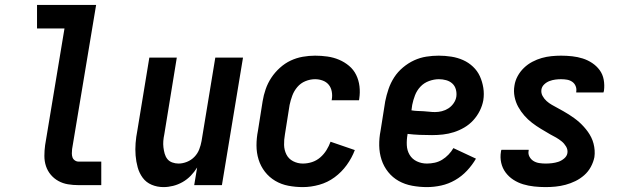

<svg xmlns="http://www.w3.org/2000/svg" viewBox="-20 -755 2540 783"><path d="M300 0Q278 0 257 -3.5Q236 -7 218 -17Q200 -27 187 -42.5Q174 -58 167.5 -77.5Q161 -97 161 -119Q161 -141 164 -163L243 -639H131V-735H372L274 -147Q273 -138 273 -129.5Q273 -121 275.5 -113.5Q278 -106 285 -101Q292 -96 300 -96H393V0Z M647 8Q621 8 598.5 -1.5Q576 -11 562 -30Q548 -49 541.5 -72.5Q535 -96 533 -121Q531 -146 533 -171.5Q535 -197 540 -222L589 -520H701L650 -207Q647 -193 646 -180Q645 -167 646.5 -154Q648 -141 651.5 -128.5Q655 -116 662.5 -106.5Q670 -97 682.5 -92.5Q695 -88 708 -88Q725 -88 742.5 -95Q760 -102 773 -115.5Q786 -129 792.5 -146Q799 -163 802 -180L858 -520H971L885 0H772L784 -72Q773 -54 758 -38.5Q743 -23 724.5 -12.5Q706 -2 686 3Q666 8 647 8Z M1215 8Q1185 8 1156 2.5Q1127 -3 1102.5 -17.5Q1078 -32 1060.5 -54.5Q1043 -77 1034.5 -104.5Q1026 -132 1026 -162Q1026 -192 1032 -222L1051 -342Q1055 -367 1063.5 -391.5Q1072 -416 1086.5 -438Q1101 -460 1121.5 -478.5Q1142 -497 1165.5 -508Q1189 -519 1214.5 -523.5Q1240 -528 1265 -528Q1290 -528 1315 -524.5Q1340 -521 1362.5 -511.5Q1385 -502 1403.5 -486.5Q1422 -471 1432.5 -449.5Q1443 -428 1446 -403Q1449 -378 1445 -352Q1445 -350 1444.5 -348.5Q1444 -347 1444 -346H1332Q1333 -347 1333 -347.5Q1333 -348 1333 -349Q1336 -365 1333 -381.5Q1330 -398 1320.5 -409.5Q1311 -421 1296 -426.5Q1281 -432 1265 -432Q1245 -432 1225.5 -424Q1206 -416 1192.5 -400Q1179 -384 1172 -365Q1165 -346 1161 -327L1142 -207Q1138 -185 1138.5 -164Q1139 -143 1148 -125Q1157 -107 1175.5 -97.5Q1194 -88 1215 -88Q1234 -88 1252.5 -94Q1271 -100 1286 -113Q1301 -126 1311.5 -143Q1322 -160 1328 -177L1427 -143Q1415 -111 1394 -82Q1373 -53 1344.5 -32Q1316 -11 1282 -1.5Q1248 8 1215 8Z M1721 8Q1691 8 1661 2.5Q1631 -3 1606 -17Q1581 -31 1563 -53.5Q1545 -76 1536 -103.5Q1527 -131 1526.5 -161.5Q1526 -192 1532 -222L1551 -342Q1556 -367 1564.5 -392Q1573 -417 1587.5 -439.5Q1602 -462 1623.5 -480Q1645 -498 1669 -509Q1693 -520 1718.5 -524Q1744 -528 1769 -528Q1795 -528 1820.5 -524Q1846 -520 1868.5 -510Q1891 -500 1909 -483Q1927 -466 1937 -444Q1947 -422 1951 -397Q1955 -372 1951 -346Q1947 -324 1936.5 -303Q1926 -282 1910 -264.5Q1894 -247 1873.5 -235Q1853 -223 1831 -216Q1809 -209 1786.5 -206.5Q1764 -204 1742 -204Q1717 -204 1692 -205Q1667 -206 1642 -209V-207Q1638 -185 1639 -163Q1640 -141 1650.5 -123.5Q1661 -106 1680 -97Q1699 -88 1721 -88Q1737 -88 1753 -91.5Q1769 -95 1783 -103.5Q1797 -112 1809 -124.5Q1821 -137 1829 -151L1921 -108Q1906 -82 1884.5 -59Q1863 -36 1836 -20.5Q1809 -5 1779.5 1.5Q1750 8 1721 8ZM1754 -298Q1768 -298 1782 -301.5Q1796 -305 1808.5 -313Q1821 -321 1830 -334Q1839 -347 1841 -361Q1843 -376 1839 -390.5Q1835 -405 1824.5 -414.5Q1814 -424 1799.5 -428Q1785 -432 1770 -432Q1750 -432 1729.5 -424.5Q1709 -417 1694.5 -401.5Q1680 -386 1672.5 -366.5Q1665 -347 1661 -327L1658 -305Q1670 -303 1682 -302.5Q1694 -302 1706 -301.5Q1718 -301 1730 -299.5Q1742 -298 1754 -298Z M2205 8Q2182 8 2158.5 5.5Q2135 3 2113.5 -3.5Q2092 -10 2073.5 -22Q2055 -34 2042 -51.5Q2029 -69 2024 -91Q2019 -113 2023 -137Q2023 -139 2023.5 -140.5Q2024 -142 2025 -144H2136Q2136 -143 2136 -142.5Q2136 -142 2136 -141Q2133 -128 2139 -116.5Q2145 -105 2155.5 -98.5Q2166 -92 2179 -90Q2192 -88 2205 -88Q2218 -88 2231 -89.5Q2244 -91 2256.5 -95Q2269 -99 2280.5 -108.5Q2292 -118 2294 -131Q2296 -145 2288.5 -157.5Q2281 -170 2270.5 -178.5Q2260 -187 2248 -194Q2236 -201 2224 -207Q2205 -218 2186 -229.5Q2167 -241 2150 -254Q2133 -267 2118.5 -283.5Q2104 -300 2093.5 -319Q2083 -338 2078.5 -360.5Q2074 -383 2078 -406Q2081 -426 2091 -444.5Q2101 -463 2116.5 -478Q2132 -493 2151 -503Q2170 -513 2189.5 -518.5Q2209 -524 2229 -526Q2249 -528 2268 -528Q2291 -528 2313.5 -525.5Q2336 -523 2356.5 -516.5Q2377 -510 2395 -498Q2413 -486 2425.5 -469Q2438 -452 2442 -430Q2446 -408 2443 -385Q2442 -383 2442 -381.5Q2442 -380 2441 -378H2330Q2330 -379 2330 -379.5Q2330 -380 2330 -381Q2332 -393 2327.5 -404Q2323 -415 2313.5 -421.5Q2304 -428 2292.5 -430Q2281 -432 2268 -432Q2257 -432 2245 -430.5Q2233 -429 2221 -424.5Q2209 -420 2199.5 -411Q2190 -402 2188 -390Q2186 -376 2192.5 -364Q2199 -352 2209 -343Q2219 -334 2230.5 -327.5Q2242 -321 2254 -314.5Q2266 -308 2277.5 -301.5Q2289 -295 2300 -288Q2311 -281 2322 -273Q2333 -265 2342.5 -256.5Q2352 -248 2361 -238Q2370 -228 2377.5 -217.5Q2385 -207 2391 -195Q2397 -183 2400.5 -169.5Q2404 -156 2405 -142Q2406 -128 2404 -114Q2400 -94 2389.5 -74.5Q2379 -55 2362.5 -40.5Q2346 -26 2326.5 -16.5Q2307 -7 2286.5 -1.5Q2266 4 2245.5 6Q2225 8 2205 8Z"/></svg>

Font: Iosevka SS04
Style: Bold Italic
Weight: 700
Italic angle: -9°
Monospace: yes
Designer: Belleve Invis
Foundry: Belleve Invis
Version: Version 19.0.0; ttfautohint (v1.8.4)